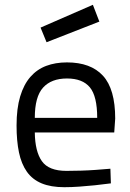

<svg xmlns="http://www.w3.org/2000/svg" viewBox="-20 -770 543 800"><path d="M257 -58Q285 -58 317.5 -59Q350 -60 377 -62Q409 -64 440 -67L442 -6Q408 -2 375 2Q346 5 312 7.5Q278 10 248 10Q192 10 153.5 -6Q115 -22 92 -54.5Q69 -87 59 -135Q49 -183 49 -247Q49 -318 64 -368Q79 -418 106.5 -449.5Q134 -481 172.5 -495.5Q211 -510 259 -510Q358 -510 409 -454.5Q460 -399 460 -276L456 -218H125Q126 -139 154.5 -98.5Q183 -58 257 -58ZM385 -279Q385 -369 354.5 -406Q324 -443 259 -443Q194 -443 159.5 -405Q125 -367 125 -279ZM367 -750 394 -680 174 -594 149 -655Z"/></svg>

Font: TitilliumText22L 400 wt
Style: 400 wt
Weight: 400
Designer: Campivisivi
Foundry: Campivisivi
Version: 1.000